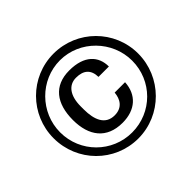

<svg xmlns="http://www.w3.org/2000/svg" viewBox="-167 -960 1201 1201"><g transform="rotate(-45 433.5 -359.5)"><path d="M114 -357C114 -532 257 -677 432 -677C607 -677 750 -530 750 -356C750 -179 609 -38 432 -38C257 -38 114 -179 114 -357ZM225 -355C225 -214 293 -123 433 -123C547 -123 617 -187 623 -292H531C527 -239 499 -191 431 -191C350 -191 320 -259 320 -355V-381C320 -474 359 -529 426 -529C493 -529 528 -497 529 -433H621C621 -524 561 -591 428 -591C292 -591 225 -501 225 -355ZM59 -360C59 -152 225 16 433 16C640 16 808 -154 808 -361C808 -568 640 -735 433 -735C226 -735 59 -567 59 -360Z"/></g></svg>

Font: Perun Medium
Style: Regular
Weight: 500
Foundry: Copyright (c) Stefan Peev, Context Ltd, 2016
Version: Version 1.089